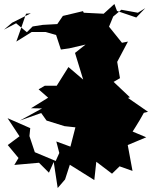

<svg xmlns="http://www.w3.org/2000/svg" viewBox="-77 -894 764 965"><path d="M54 -825C38 -778 22 -731 5 -685L82 -733H153L205 -718L229 -645L271 -651L353 -670L300 -628L341 -494L267 -557L208 -463H148L117 -445L165 -403L79 -350L134 -349L23 -288L130 -326L157 -288L247 -260L302 -254L277 -157L206 -183L221 -125L203 -85L98 -129L71 -210L75 -250L-39 -300L21 -209L-38 -165L16 -100L-5 -65L119 -76L169 -26L193 -80L213 51L250 8L274 -66L397 11L407 -81L486 -21L524 -58L589 -35L565 -165L658 -204L589 -233L507 -305L562 -188C590 -235 620 -278 646 -327L667 -332L566 -402L576 -405L486 -490L476 -472L526 -501L512 -583L566 -685L536 -679L471 -760L492 -811L533 -845L616 -830L653 -853L608 -806L511 -839L498 -874L444 -825L344 -830L340 -838L239 -814L211 -773L138 -769L87 -761L58 -732L4 -777L-57 -745L-16 -780L78 -827Z"/></svg>

Font: Hussar Lance
Style: ExBd
Weight: 700
Foundry: Cannot Into Space Fonts, PlusOne Fonts
Version: Version 2.270